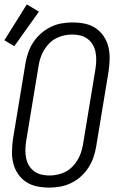

<svg xmlns="http://www.w3.org/2000/svg" viewBox="-22 -845 542 873"><path d="M202 8Q174 8 146.5 2.5Q119 -3 97 -17.5Q75 -32 60 -54Q45 -76 38.5 -102Q32 -128 32.5 -156Q33 -184 37 -213L94 -558Q98 -582 106.5 -606.5Q115 -631 129.5 -653Q144 -675 164.5 -693Q185 -711 208.5 -722.5Q232 -734 257 -738.5Q282 -743 307 -743Q336 -743 363 -737.5Q390 -732 412 -717.5Q434 -703 449 -681Q464 -659 470.5 -633Q477 -607 476.5 -579Q476 -551 472 -522L415 -177Q411 -153 402.5 -128.5Q394 -104 379.5 -82Q365 -60 345 -42Q325 -24 301 -12.5Q277 -1 252 3.5Q227 8 202 8ZM203 -47Q221 -47 239.5 -51Q258 -55 275 -63.5Q292 -72 306 -86Q320 -100 330 -116.5Q340 -133 346 -150.5Q352 -168 355 -186L412 -531Q415 -551 415.5 -570Q416 -589 412.5 -607.5Q409 -626 400 -641.5Q391 -657 376.5 -668Q362 -679 344 -683.5Q326 -688 306 -688Q288 -688 269.5 -684Q251 -680 234 -671.5Q217 -663 203 -649Q189 -635 179 -618.5Q169 -602 163 -584.5Q157 -567 154 -549L97 -204Q94 -184 93.5 -165Q93 -146 96.5 -127.5Q100 -109 109 -93.5Q118 -78 132.5 -67Q147 -56 165 -51.5Q183 -47 203 -47ZM43 -635 -2 -662 100 -825 155 -792Z"/></svg>

Font: Iosevka SS04 Light
Style: Italic
Weight: 300
Italic angle: -9°
Monospace: yes
Designer: Belleve Invis
Foundry: Belleve Invis
Version: Version 19.0.0; ttfautohint (v1.8.4)